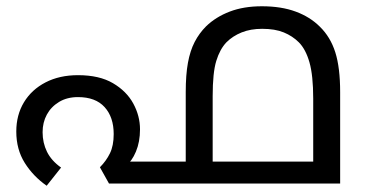

<svg xmlns="http://www.w3.org/2000/svg" viewBox="-20 -586 1169 613"><path d="M229 -346Q297 -346 340.5 -320.5Q384 -295 405.5 -255.5Q427 -216 427 -173Q427 -133 414 -102Q401 -71 382 -57L357 -70H634V0H328L299 -52Q319 -72 331 -96.5Q343 -121 343 -158Q343 -212 314 -244Q285 -276 229 -276Q194 -276 168.5 -260.5Q143 -245 129.5 -220Q116 -195 116 -164Q116 -130 130 -101.5Q144 -73 175 -51L129 7Q86 -23 59 -66Q32 -109 32 -166Q32 -219 56.5 -259.5Q81 -300 125.5 -323Q170 -346 229 -346ZM816 -566Q878 -566 924 -549Q970 -532 1001 -501Q1035 -468 1050.5 -419Q1066 -370 1066 -292V0H573V-292Q573 -347 580 -385.5Q587 -424 601.5 -452Q616 -480 638 -502Q669 -532 713.5 -549Q758 -566 816 -566ZM817 -494Q780 -494 751.5 -482.5Q723 -471 703 -451Q682 -429 670.5 -391.5Q659 -354 659 -279V-70H980V-271Q980 -345 968 -387Q956 -429 934 -451Q914 -471 886 -482.5Q858 -494 817 -494Z"/></svg>

Font: umalayalam15
Style: Book
Weight: 400
Designer: Jelle Bosma - Monotype Design Team
Foundry: Monotype Imaging Inc.
Version: Version 2.003